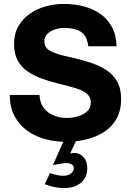

<svg xmlns="http://www.w3.org/2000/svg" viewBox="-20 -710 670 983"><path d="M318 16Q262 16 210.5 2Q159 -12 118.5 -41.5Q78 -71 54 -116.5Q30 -162 30 -224H182Q184 -184 204 -157.5Q224 -131 255.5 -118.5Q287 -106 324 -106Q348 -106 376 -113.5Q404 -121 424.5 -138.5Q445 -156 445 -186Q445 -209 430.5 -224.5Q416 -240 391 -250Q366 -260 334 -268Q302 -276 268 -285Q229 -295 190.5 -309Q152 -323 121 -344.5Q90 -366 71 -400Q52 -434 52 -484Q52 -537 74 -575.5Q96 -614 132.5 -639.5Q169 -665 214.5 -677.5Q260 -690 306 -690Q359 -690 406.5 -678Q454 -666 492 -640Q530 -614 552.5 -572.5Q575 -531 577 -473H432Q426 -526 395 -546.5Q364 -567 308 -567Q287 -567 263.5 -560Q240 -553 223.5 -537.5Q207 -522 207 -496Q207 -476 219.5 -463Q232 -450 254.5 -441Q277 -432 305.5 -425Q334 -418 366 -411Q407 -401 448 -387.5Q489 -374 523.5 -352Q558 -330 579 -294Q600 -258 600 -203Q600 -143 576 -101Q552 -59 511.5 -33.5Q471 -8 420.5 4Q370 16 318 16ZM209 233 236 176Q255 183 272.5 186.5Q290 190 302 190Q330 190 344 177.5Q358 165 358 152Q358 141 349 133Q340 125 321 125Q308 125 291.5 128Q275 131 251 135L318 -16H382L339 76Q351 73 359 73Q389 73 408 94.5Q427 116 427 152Q427 181 413 204Q399 227 372.5 240Q346 253 307 253Q284 253 259.5 248Q235 243 209 233Z"/></svg>

Font: Teachers
Style: Bold
Weight: 700
Designer: Alfredo Marco Pradil, Chank Diesel
Version: Version 1.001